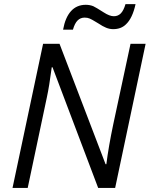

<svg xmlns="http://www.w3.org/2000/svg" viewBox="-20 -931 741 951"><path d="M193.4 -713.9H274.9L502.9 -117.7H506.8Q517.6 -204.1 541 -315.4L626.5 -713.9H701.2L550.3 0H466.3L240.2 -597.7H236.3Q224.1 -503.9 211.9 -447.8L117.2 0H42ZM404.8 -907.2Q424.8 -907.2 441.9 -900.4Q455.6 -894 493.7 -869.6Q522.9 -850.6 543.9 -850.6Q564.5 -850.6 578.4 -864.7Q592.3 -878.9 601.6 -910.6H651.4Q636.2 -840.3 603.5 -810.1Q579.6 -786.6 540.5 -786.6Q522.9 -786.6 505.6 -793.7Q488.3 -800.8 468.8 -814L454.1 -822.8Q435.1 -834.5 424.3 -839.1Q413.6 -843.8 399.4 -843.8Q378.4 -843.8 364.3 -829.6Q350.1 -815.4 341.3 -784.2H292.5Q303.2 -844.2 331.5 -875.7Q359.9 -907.2 404.8 -907.2Z"/></svg>

Font: Viking Open Sans
Style: Italic
Weight: 400
Italic angle: -12°
Foundry: Ascender Corporation
Version: Version 2.000